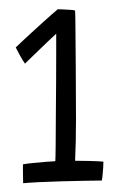

<svg xmlns="http://www.w3.org/2000/svg" viewBox="-20 -654 308 427"><path d="M147 -296.5Q160 -296.5 179.8 -296Q199.5 -295.5 210 -294.5Q210 -289.5 209.5 -281.5Q209 -273.5 208.2 -265.5Q207.5 -257.5 206.5 -252.5Q196 -252.5 171.2 -252Q146.5 -251.5 117.5 -250.8Q88.5 -250 64.5 -248.8Q40.5 -247.5 31.5 -246.5Q31.5 -252 31.2 -259.5Q31 -267 31 -275Q31 -283 31 -288.5Q38 -290 53.2 -291.5Q68.5 -293 83.2 -294.2Q98 -295.5 103 -295.5Q103.5 -302.5 103.8 -330.8Q104 -359 104.2 -396.8Q104.5 -434.5 104.8 -472.8Q105 -511 105 -540.2Q105 -569.5 105 -579Q101.5 -576 87 -562.2Q72.5 -548.5 57.2 -533.5Q42 -518.5 35.5 -512.5Q31 -519 25.2 -529.2Q19.5 -539.5 15 -548.5Q20 -553.5 37.2 -569.5Q54.5 -585.5 75 -604Q95.5 -622.5 108.5 -633.5Q113.5 -633.5 120.5 -633Q127.5 -632.5 135 -632.2Q142.5 -632 147 -630.5Q147.5 -627 147.8 -591.5Q148 -556 148.5 -502.5Q149 -449 149 -388.5Q149 -363.5 148.5 -339.8Q148 -316 147 -296.5Z"/></svg>

Font: Grandstander Thin ExtraLight
Style: Regular
Weight: 250
Version: Version 1.200